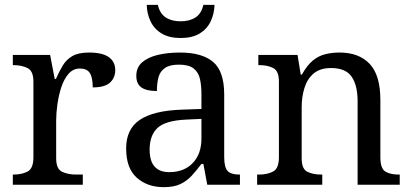

<svg xmlns="http://www.w3.org/2000/svg" viewBox="-20 -763 1699 793"><path d="M33 0V-42H36Q70 -42 94 -54.5Q118 -67 118 -114V-426Q118 -470 93.5 -482Q69 -494 36 -494H33V-536H187L206 -437H211Q224 -467 239 -492Q254 -517 279 -531.5Q304 -546 348 -546Q403 -546 429.5 -527Q456 -508 456 -473Q456 -442 434.5 -422Q413 -402 363 -402Q363 -443 351 -461.5Q339 -480 310 -480Q282 -480 263 -458Q244 -436 233 -402Q222 -368 217 -331.5Q212 -295 212 -266V-109Q212 -65 236.5 -53.5Q261 -42 294 -42H322V0Z M656 10Q589 10 545 -29Q501 -68 501 -150Q501 -230 557.5 -268Q614 -306 729 -310L812 -313V-373Q812 -409 806 -436.5Q800 -464 780 -480Q760 -496 719 -496Q681 -496 661 -482Q641 -468 634.5 -443.5Q628 -419 628 -387Q586 -387 564.5 -401.5Q543 -416 543 -450Q543 -485 567.5 -506Q592 -527 633 -536.5Q674 -546 723 -546Q815 -546 860.5 -507Q906 -468 906 -373V-114Q906 -72 920 -57Q934 -42 968 -42H971V0H836L820 -86H812Q791 -58 771 -36.5Q751 -15 724.5 -2.5Q698 10 656 10ZM679 -52Q740 -52 776 -89.5Q812 -127 812 -191V-272L748 -269Q663 -265 630.5 -234.5Q598 -204 598 -145Q598 -52 679 -52ZM726 -606Q679 -606 648 -624.5Q617 -643 602 -674.5Q587 -706 586 -743H632Q640 -707 664.5 -691Q689 -675 726 -675Q763 -675 787.5 -691Q812 -707 820 -743H866Q865 -706 850 -674.5Q835 -643 804.5 -624.5Q774 -606 726 -606Z M1042 0V-42H1050Q1084 -42 1108 -54.5Q1132 -67 1132 -114V-426Q1132 -470 1108.5 -482Q1085 -494 1052 -494H1047V-536H1209L1222 -455H1227Q1248 -493 1271.5 -512.5Q1295 -532 1323 -539Q1351 -546 1383 -546Q1462 -546 1506.5 -499.5Q1551 -453 1551 -350V-114Q1551 -67 1571.5 -54.5Q1592 -42 1626 -42H1631V0H1457V-345Q1457 -410 1432.5 -446Q1408 -482 1347 -482Q1302 -482 1275.5 -459.5Q1249 -437 1237.5 -400Q1226 -363 1226 -320V-109Q1226 -65 1249.5 -53.5Q1273 -42 1306 -42H1311V0Z"/></svg>

Font: Noto Naskh Arabic UI
Style: Regular
Weight: 400
Designer: Monotype Design Team, David Williams, Mohamad Dakak and Nizar Qandah
Foundry: Monotype Imaging Inc.
Version: Version 2.014